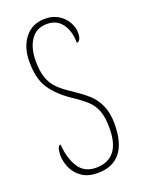

<svg xmlns="http://www.w3.org/2000/svg" viewBox="-140 -789 641 864"><g transform="rotate(-20 180.0 -357.0)"><path d="M43 -124Q43 -140 47 -154Q51 -168 61 -168Q65 -102 92.5 -58.5Q120 -15 176 -15Q233 -15 263 -51.5Q293 -88 293 -162Q293 -213 281.5 -244.5Q270 -276 246 -298.5Q222 -321 175 -352Q118 -391 87 -437.5Q56 -484 56 -566Q56 -635 91 -679.5Q126 -724 188 -724Q225 -724 252 -707Q279 -690 293 -664.5Q307 -639 307 -614Q307 -593 301 -583Q295 -573 286 -573Q286 -629 260.5 -664Q235 -699 188 -699Q137 -699 110.5 -660Q84 -621 84 -558Q84 -511 95 -479Q106 -447 129 -423.5Q152 -400 193 -374Q236 -345 262 -321.5Q288 -298 304.5 -261.5Q321 -225 321 -173Q321 -82 284 -36Q247 10 175 10Q130 10 100.5 -10Q71 -30 57 -61Q43 -92 43 -124Z"/></g></svg>

Font: Noto Serif Georgian Thin Cond
Style: Regular
Weight: 250
Width: 3
Designer: Monotype Design team
Foundry: Monotype Imaging Inc.
Version: Version 1.000